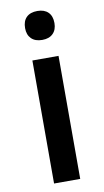

<svg xmlns="http://www.w3.org/2000/svg" viewBox="-86 -789 451 830"><g transform="rotate(-10 139.5 -373.5)"><path d="M196.8 0H82V-540H196.8ZM75.2 -683.1Q75.2 -713.9 92 -730.5Q108.9 -747.1 140.1 -747.1Q170.4 -747.1 187.3 -730.5Q204.1 -713.9 204.1 -683.1Q204.1 -653.8 187.3 -637Q170.4 -620.1 140.1 -620.1Q108.9 -620.1 92 -637Q75.2 -653.8 75.2 -683.1Z"/></g></svg>

Font: f0_32663          
Style: Regular
Weight: 600
Foundry: Ascender Corporation
Version: Version 1.10